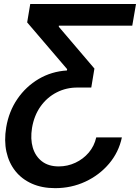

<svg xmlns="http://www.w3.org/2000/svg" viewBox="-20 -748 716 983"><path d="M604 -44.4Q587.9 31.7 538.1 90.3Q488.3 148.9 416.7 182.1Q345.2 215.3 262.2 215.3Q195.3 215.3 143.6 192.4Q91.8 169.4 58.6 127.7Q25.4 85.9 12.9 29.1Q0.5 -27.8 11.7 -95.7Q25.4 -177.7 69.1 -241.5Q112.8 -305.2 178.2 -343.8Q243.7 -382.3 322.8 -387.2L323.7 -394L119.1 -633.3L134.8 -727.5H676.3L657.2 -616.7H281.2V-610.8L463.4 -397L447.3 -299.8H377.9Q319.8 -300.3 270.5 -275.1Q221.2 -250 188 -203.6Q154.8 -157.2 144 -93.3Q134.8 -36.6 147.9 7.8Q161.1 52.2 194.8 78.1Q228.5 104 280.8 104Q325.7 104 366 85.2Q406.2 66.4 434.6 33Q462.9 -0.5 472.7 -44.4Z"/></svg>

Font: Inter 20pt SemiBold
Style: Italic
Weight: 600
Italic angle: -9.3988°
Version: Version 4.001;git-66647c0bb